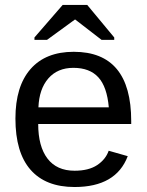

<svg xmlns="http://www.w3.org/2000/svg" viewBox="-20 -748 596 778"><path d="M134.8 -245.6Q134.8 -154.8 172.4 -105.5Q210 -56.2 282.2 -56.2Q339.4 -56.2 373.8 -79.1Q408.2 -102.1 420.4 -137.2L497.6 -115.2Q450.2 9.8 282.2 9.8Q165 9.8 103.8 -60.1Q42.5 -129.9 42.5 -267.6Q42.5 -398.4 103.8 -468.3Q165 -538.1 278.8 -538.1Q511.7 -538.1 511.7 -257.3V-245.6ZM420.9 -313Q413.6 -396.5 378.4 -434.8Q343.3 -473.1 277.3 -473.1Q213.4 -473.1 176 -430.4Q138.7 -387.7 135.7 -313ZM442.9 -596.2V-586.4H391.6L284.7 -668.9H283.7L170.4 -586.4H119.6V-596.2L233.9 -728H333.5Z"/></svg>

Font: Liberation Sans
Style: Regular
Weight: 400
Designer: Steve Matteson
Foundry: Ascender Corporation
Version: Version 2.00.1